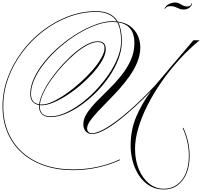

<svg xmlns="http://www.w3.org/2000/svg" viewBox="-102 -980 1610 1530"><path d="M1403 262Q1403 149 1354 41L1359 38Q1409 147 1409 263Q1409 341 1384.5 401Q1360 461 1314 495.5Q1268 530 1204 530Q1139 530 1089.5 500Q1040 470 1006.5 419.5Q973 369 956 307Q939 245 939 181Q939 56 983 -48.5Q1027 -153 1103 -256Q1039 -190 972 -128.5Q905 -67 841.5 -18Q778 31 723.5 59.5Q669 88 630 88Q602 88 582 67.5Q562 47 562 10Q562 -34 591.5 -78.5Q621 -123 667 -170.5Q713 -218 765.5 -269Q818 -320 864 -377.5Q910 -435 939.5 -499.5Q969 -564 969 -638Q969 -781 840 -802Q869 -746 869 -652Q869 -582 842 -510.5Q815 -439 769 -371Q723 -303 664.5 -244.5Q606 -186 542.5 -141.5Q479 -97 417 -72Q355 -47 302 -47Q258 -47 233.5 -69Q209 -91 209 -133Q209 -138 209 -143Q177 -148 158 -170Q139 -192 139 -232Q139 -294 170.5 -360.5Q202 -427 255.5 -492Q309 -557 377 -614.5Q445 -672 518.5 -716Q592 -760 663 -785.5Q734 -811 793 -811Q811 -811 828 -809Q781 -885 664 -885Q551 -885 443 -844Q335 -803 241 -730.5Q147 -658 75.5 -562.5Q4 -467 -36 -357Q-76 -247 -76 -132Q-76 -18 -36.5 74.5Q3 167 76 233Q149 299 252 334.5Q355 370 482 370Q580 370 676.5 349Q773 328 852 290L854 296Q775 333 678 354.5Q581 376 482 376Q354 376 250 340Q146 304 72 237.5Q-2 171 -42 77Q-82 -17 -82 -132Q-82 -248 -41.5 -358.5Q-1 -469 70.5 -565.5Q142 -662 237 -735Q332 -808 441 -849.5Q550 -891 664 -891Q788 -891 836 -808Q899 -800 939 -768.5Q979 -737 997.5 -693.5Q1016 -650 1016 -603Q1016 -544 993 -487Q970 -430 932 -375.5Q894 -321 849 -271Q804 -221 759 -175.5Q714 -130 676 -89.5Q638 -49 615 -15.5Q592 18 592 45Q592 61 603 71.5Q614 82 630 82Q675 82 752 35Q829 -12 927.5 -98Q1026 -184 1135 -300L1439 -659H1488Q1402 -588 1324.5 -502.5Q1247 -417 1183 -324.5Q1119 -232 1072 -138.5Q1025 -45 999.5 43Q974 131 974 205Q974 296 1004 368.5Q1034 441 1086 482.5Q1138 524 1204 524Q1264 524 1309 491.5Q1354 459 1378.5 400Q1403 341 1403 262ZM215 -133Q215 -53 303 -53Q355 -53 416 -79.5Q477 -106 540 -152.5Q603 -199 660.5 -259.5Q718 -320 764 -387Q810 -454 836.5 -522Q863 -590 863 -652Q863 -748 832 -803Q814 -805 793 -805Q732 -805 661 -779Q590 -753 517 -708.5Q444 -664 377.5 -606.5Q311 -549 258.5 -484.5Q206 -420 175.5 -355.5Q145 -291 145 -232Q145 -159 210 -149Q215 -190 240 -243Q265 -296 305 -352.5Q345 -409 393 -462Q441 -515 492 -558Q543 -601 590.5 -626Q638 -651 676 -651Q713 -651 727 -633.5Q741 -616 741 -588Q741 -551 715 -503.5Q689 -456 645 -405.5Q601 -355 547 -308Q493 -261 435.5 -223.5Q378 -186 324.5 -163.5Q271 -141 230 -141Q222 -141 215 -142Q215 -137 215 -133ZM676 -645Q641 -645 594.5 -620.5Q548 -596 498 -554Q448 -512 399.5 -459.5Q351 -407 311 -351Q271 -295 245.5 -242.5Q220 -190 216 -148Q222 -147 230 -147Q268 -147 319 -170.5Q370 -194 426.5 -233.5Q483 -273 537 -321.5Q591 -370 635 -420.5Q679 -471 705 -517Q731 -563 731 -597Q731 -645 676 -645ZM1211 -908 1209 -913Q1221 -936 1245 -948Q1269 -960 1294 -960Q1313 -960 1327.5 -952Q1342 -944 1356.5 -936Q1371 -928 1389 -928Q1400 -928 1411 -933.5Q1422 -939 1426 -957L1429 -952Q1425 -932 1406 -918Q1387 -904 1361 -904Q1342 -904 1326 -911Q1310 -918 1294 -924.5Q1278 -931 1255 -931Q1225 -931 1211 -908Z"/></svg>

Font: Ballet 72pt
Style: Regular
Weight: 400
Designer: Maximiliano R. Sproviero
Foundry: Omnibus-Type
Version: Version 1.100; ttfautohint (v1.8.3)